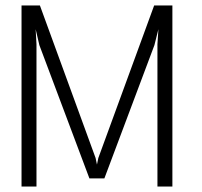

<svg xmlns="http://www.w3.org/2000/svg" viewBox="-20 -680 737 700"><path d="M608.5 -660V0H554V-518.5L557.5 -573.5L543 -515.5L360.5 -29.5H306L123.5 -515.5L110 -573.5L113 -518.5V0H58.5V-660H125.5L328.5 -104L333.5 -80L338.5 -104L542 -660Z"/></svg>

Font: League Spartan Light
Style: Regular
Weight: 277
Foundry: The League of Moveable Type
Version: Version 2.002